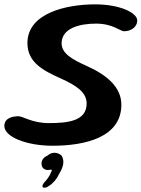

<svg xmlns="http://www.w3.org/2000/svg" viewBox="-30 -645 650 882"><path d="M211 24.5C362.5 24.5 527.5 -14.5 527.5 -164C527.5 -245 460.5 -300.5 369.5 -341.5C302.5 -371.5 253 -399 253 -446C253 -515 335 -536.5 410.5 -536.5C490 -536.5 521 -501.5 540.5 -501.5C572 -501.5 600.5 -521.5 600.5 -550.5C600.5 -587.5 518 -625 407.5 -625C273.5 -625 96 -584.5 96 -447C96 -357.5 170 -320 249.5 -284.5C324.5 -250.5 368 -219.5 368 -169.5C368 -89 282.5 -79.5 194 -79.5C119 -79.5 74 -111 55.5 -111C25 -111 -10 -102 -10 -66C-10 -15.5 94 24.5 211 24.5ZM170 217C177 218.5 186.5 215.5 195.5 208.5C211.5 199.5 231.5 177 240 156.5C259.5 125.5 269 96.5 253 70C234.5 53 207.5 52 188.5 69.5C167.5 78 156.5 96.5 162 116.5C165 127.5 175.5 136 190 136C197.5 136 203.5 133.5 207 134.5C209 136.5 207 143 203 149C199.5 162 184 182.5 172.5 194C165 204 161 212.5 170 217Z"/></svg>

Font: Gluten
Style: Italic
Weight: 400
Italic angle: -13°
Designer: Tyler Finck
Foundry: Etcetera Type Company
Version: Version 0.920